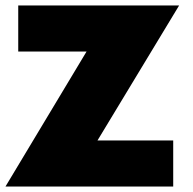

<svg xmlns="http://www.w3.org/2000/svg" viewBox="-25 -680 704 700"><path d="M41.5 -660H628L330.5 -168H606.5V0H-5L290.5 -492H41.5Z"/></svg>

Font: League Spartan Thin Black
Style: Regular
Weight: 900
Version: Version 2.002